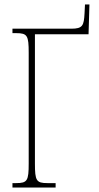

<svg xmlns="http://www.w3.org/2000/svg" viewBox="-20 -843 447 863"><path d="M36 0H230V-20H193C143 -20 137 -31 137 -108V-689H378L382 -823H362L360 -783C357 -728 352 -714 300 -714H36V-694H53C103 -694 109 -683 109 -606V-108C109 -31 103 -20 53 -20H36Z"/></svg>

Font: Noto Serif ExtraCondensed Thin
Style: Regular
Weight: 100
Width: 2
Designer: Monotype Design Team
Foundry: Monotype Imaging Inc.
Version: Version 2.013